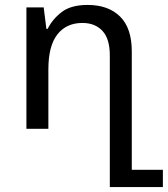

<svg xmlns="http://www.w3.org/2000/svg" viewBox="-20 -522 680 778"><path d="M425 236V-297Q425 -365 395 -397Q365 -429 314 -429Q249 -429 212.5 -382.5Q176 -336 176 -241V0H87V-492H157L168 -405H173Q193 -445 230.5 -473.5Q268 -502 335 -502Q419 -502 466.5 -455Q514 -408 514 -314V166H640V236Z"/></svg>

Font: Go Noto Current
Style: Regular
Weight: 400
Designer: Monotype Design Team
Foundry: Monotype Imaging Inc.
Version: Version 2.007; ttfautohint (v1.8) -l 8 -r 50 -G 200 -x 14 -D